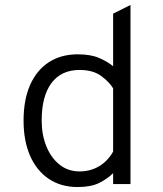

<svg xmlns="http://www.w3.org/2000/svg" viewBox="-20 -742 656 774"><path d="M293 12Q225.5 12 176.5 -21Q127.5 -54 101.2 -114.2Q75 -174.5 75 -256Q75 -340 101.5 -399.8Q128 -459.5 177 -491.2Q226 -523 293 -523Q345.5 -523 379.2 -508.5Q413 -494 436 -475V-687L506 -722V0H436V-44Q413 -21 379.8 -4.5Q346.5 12 293 12ZM301 -51Q344.5 -51 379.8 -72Q415 -93 436 -131V-386Q420.5 -411.5 387.8 -435.8Q355 -460 301 -460Q227 -460 187.5 -407.2Q148 -354.5 148 -256Q148 -199 166.8 -152.5Q185.5 -106 219.8 -78.5Q254 -51 301 -51Z"/></svg>

Font: Overpass Mono Light Light
Style: Regular
Weight: 300
Monospace: yes
Version: Version 4.000